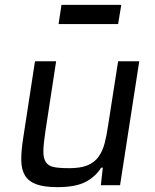

<svg xmlns="http://www.w3.org/2000/svg" viewBox="-20 -762 638 790"><path d="M67 0ZM395 0 403 -72H396Q374 -36 333 -14Q292 8 216 8Q161 8 129 -4Q97 -16 82.5 -40.5Q68 -65 67.5 -102.5Q67 -140 75 -191L124 -510H211L167 -223Q159 -171 158.5 -141Q158 -111 168.5 -95Q179 -79 202 -74.5Q225 -70 265 -70Q312 -70 340.5 -82Q369 -94 385.5 -117Q402 -140 410.5 -172.5Q419 -205 425 -247L466 -510H553L474 0ZM221 -663ZM221 -663 233 -742H479L466 -663Z"/></svg>

Font: Azeri Sans
Style: Italic
Weight: 400
Designer: Hector Gatti & Omnibus-Type (original fonts) / Cristiano Sobral (main changes and remastering)
Foundry: Omnibus-Type
Version: Version 0.07;August 21, 2020;FontCreator 13.0.0.2681 64-bit;